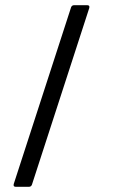

<svg xmlns="http://www.w3.org/2000/svg" viewBox="-20 -720 440 740"><path d="M33 -11 254 -692Q257 -700 266 -700H316Q327 -700 324 -689L103 -8Q100 0 91 0H41Q30 0 33 -11Z"/></svg>

Font: Barlow GEO
Style: Regular
Weight: 400
Designer: Jeremy Tribby
Foundry: Tribby Type
Version: Version 1.408